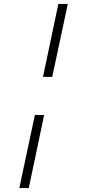

<svg xmlns="http://www.w3.org/2000/svg" viewBox="-20 -731 429 974"><path d="M198 -341 276 -711H324L245 -341ZM78 223 157 -148H204L126 223Z"/></svg>

Font: Ysabeau Infant Light
Style: Italic
Weight: 300
Italic angle: -12°
Designer: Christian Thalmann (Catharsis Fonts)
Version: Version 2.001;gftools[0.9.30]; featfreeze: ss01,ss02,lnum